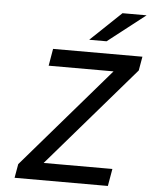

<svg xmlns="http://www.w3.org/2000/svg" viewBox="-61 -971 800 1020"><g transform="rotate(5 339.5 -460.5)"><path d="M55.5 0 68.5 -74 530 -609H184L199.5 -700H676L663 -625.5L202.5 -92H569L553 0ZM386.5 -765 550.5 -921H679L479 -765Z"/></g></svg>

Font: Overpass Medium
Style: Italic
Weight: 500
Italic angle: -10°
Designer: Delve Withrington, Dave Bailey, Thomas Jockin
Foundry: Delve Fonts LLC
Version: Version 4.000